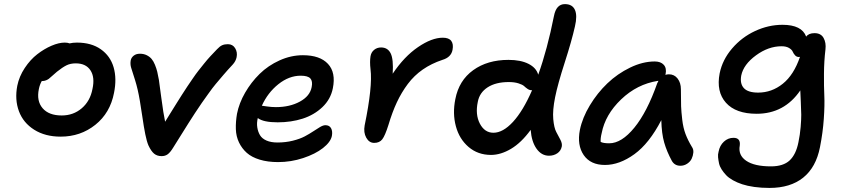

<svg xmlns="http://www.w3.org/2000/svg" viewBox="-20 -737 4132 943"><path d="M277.8 -65.9Q201.7 -65.9 147.9 -99.9Q94.2 -133.8 73 -190.7Q51.8 -247.6 64.9 -315.9Q74.2 -361.8 101.6 -403.1Q128.9 -444.3 163.1 -470.7Q197.3 -497.1 233.2 -512.5Q269 -527.8 297.9 -527.8Q312.5 -527.8 321.8 -523.9Q337.9 -527.8 357.9 -527.8Q428.7 -527.8 475.3 -494.9Q522 -461.9 538.1 -406.2Q554.2 -350.6 540 -280.8Q521 -182.1 448.2 -124Q375.5 -65.9 277.8 -65.9ZM170.9 -299.8Q158.7 -241.2 189.2 -205.6Q219.7 -169.9 283.2 -169.9Q340.3 -169.9 381.6 -205.3Q422.9 -240.7 434.1 -299.8Q446.8 -357.4 424.3 -391.6Q401.9 -425.8 352.1 -425.8Q325.7 -425.8 306.2 -416Q286.6 -406.2 259.8 -384.8Q252 -378.4 238.3 -366Q224.6 -353.5 219.7 -349.9Q214.8 -346.2 206.1 -342.5Q197.3 -338.9 187 -338.9H185.1Q175.3 -321.8 170.9 -299.8Z M773.9 29.8Q751.5 29.8 736.8 17.6Q722.2 5.4 709 -22.9Q700.7 -42.5 693.6 -77.4Q686.5 -112.3 678.7 -166.5Q670.9 -220.7 667 -241.2Q657.2 -299.8 643.6 -342.8Q629.9 -385.7 624.3 -403.8Q618.7 -421.9 622.1 -440.9Q625 -454.6 637 -463.9Q648.9 -473.1 667 -473.1Q686 -473.1 700.7 -465.8Q715.3 -458.5 724.6 -447.5Q733.9 -436.5 741.2 -418.5Q748.5 -400.4 752.4 -384.3Q756.3 -368.2 760.3 -345.2Q761.2 -340.3 772 -258.8Q782.7 -177.2 791 -139.2Q797.4 -149.4 818.8 -184.1Q840.3 -218.8 847.2 -229.7Q854 -240.7 872.6 -270Q891.1 -299.3 899.9 -312Q908.7 -324.7 925.5 -349.6Q942.4 -374.5 954.1 -389.2Q965.8 -403.8 981.9 -424.1Q998 -444.3 1013.7 -461.2Q1029.3 -478 1045.9 -495.1Q1059.6 -509.8 1071.3 -514.9Q1083 -520 1099.1 -520Q1123 -520 1135 -500.2Q1147 -480.5 1142.1 -456.1Q1138.2 -436.5 1123 -419.9Q1099.1 -394.5 1077.4 -369.1Q1055.7 -343.8 1039.6 -324.5Q1023.4 -305.2 1002.9 -276.1Q982.4 -247.1 971.4 -231.9Q960.4 -216.8 937.5 -181.4Q914.6 -146 905.8 -132.1Q897 -118.2 868.9 -73.2Q840.8 -28.3 830.1 -11.2Q816.4 11.2 804 20.5Q791.5 29.8 773.9 29.8Z M1345.7 59.1Q1294.9 59.1 1255.6 47.1Q1216.3 35.2 1192.1 13.7Q1168 -7.8 1153.8 -37.4Q1139.6 -66.9 1138.4 -102.5Q1137.2 -138.2 1144 -178.2Q1154.3 -230.5 1183.8 -281.7Q1213.4 -333 1255.1 -374Q1296.9 -415 1353 -440.4Q1409.2 -465.8 1467.8 -465.8Q1551.3 -465.8 1590.8 -423.3Q1630.4 -380.9 1614.7 -303.2Q1604 -249.5 1563.5 -210.9Q1522.9 -172.4 1466.6 -154.3Q1410.2 -136.2 1343.8 -136.2Q1273.4 -136.2 1246.1 -157.2Q1240.2 -132.8 1243.7 -111.1Q1247.1 -89.4 1257.1 -72.8Q1267.1 -56.2 1289.1 -46.6Q1311 -37.1 1342.8 -37.1Q1382.8 -37.1 1418 -45.9Q1453.1 -54.7 1476.6 -67.1Q1500 -79.6 1518.6 -92Q1537.1 -104.5 1552.2 -113.3Q1567.4 -122.1 1578.1 -122.1Q1598.1 -122.1 1606.2 -106.9Q1614.3 -91.8 1609.9 -68.8Q1603.5 -39.1 1566.2 -9.8Q1528.8 19.5 1469 39.3Q1409.2 59.1 1345.7 59.1ZM1457 -365.2Q1399.4 -365.2 1347.2 -323.5Q1294.9 -281.7 1266.1 -217.8L1289.6 -214.4Q1312.5 -210.9 1335 -210.9Q1403.3 -210.9 1452.9 -238Q1502.4 -265.1 1510.7 -309.1Q1516.6 -337.9 1504.4 -351.6Q1492.2 -365.2 1457 -365.2Z M1817.9 -35.2Q1793 -35.2 1778.8 -60.8Q1764.6 -86.4 1771 -121.1Q1810.5 -312.5 1799.8 -397Q1795.4 -434.1 1799.8 -460.9Q1803.2 -480.5 1817.6 -492.2Q1832 -503.9 1851.6 -503.9Q1884.3 -503.9 1898.7 -475.1Q1913.1 -446.3 1908.7 -375Q1965.3 -459.5 2033 -505.6Q2100.6 -551.8 2154.8 -551.8Q2184.6 -551.8 2196.3 -536.1Q2208 -520.5 2202.6 -492.2Q2195.8 -455.6 2152.8 -442.9Q2098.6 -424.8 2056.4 -395.5Q2014.2 -366.2 1982.9 -324.5Q1951.7 -282.7 1929.2 -234.6Q1906.7 -186.5 1887.7 -123Q1871.1 -70.3 1857.4 -52.7Q1843.8 -35.2 1817.9 -35.2Z M2391.6 23.9Q2327.1 23.9 2281.5 -15.1Q2235.8 -54.2 2219 -116.9Q2202.1 -179.7 2216.3 -250Q2233.9 -341.8 2304 -392.3Q2374 -442.9 2477.5 -442.9Q2537.1 -442.9 2575.4 -423.6Q2613.8 -404.3 2623.5 -370.1Q2668 -494.1 2700.7 -658.2Q2711.9 -716.8 2754.4 -716.8Q2791 -716.8 2803.7 -688.5Q2816.4 -660.2 2803.7 -606.9Q2788.1 -537.1 2753.7 -430.2Q2719.2 -323.2 2706.5 -259.8Q2693.4 -194.8 2697.3 -151.9Q2701.2 -108.9 2712.2 -88.6Q2723.1 -68.4 2732.4 -50.5Q2741.7 -32.7 2739.3 -18.1Q2734.9 3.9 2717.3 15.9Q2699.7 27.8 2676.3 27.8Q2639.6 27.8 2615.2 -6.6Q2590.8 -41 2586.4 -99.1Q2540.5 -36.1 2490 -6.1Q2439.5 23.9 2391.6 23.9ZM2326.7 -236.8Q2313.5 -174.3 2336.9 -129.6Q2360.4 -85 2403.3 -85Q2450.2 -85 2499.5 -138.4Q2548.8 -191.9 2593.3 -293.9H2591.3Q2580.6 -293.9 2571.3 -300.3Q2562 -306.6 2554.2 -314Q2546.4 -321.3 2526.6 -327.6Q2506.8 -334 2478.5 -334Q2415 -334 2375 -308.1Q2335 -282.2 2326.7 -236.8Z M2951.2 73.2Q2880.4 73.2 2846.9 24.7Q2813.5 -23.9 2828.1 -99.1Q2840.3 -158.7 2877 -219.5Q2913.6 -280.3 2963.1 -327.6Q3012.7 -375 3074.7 -405Q3136.7 -435.1 3195.8 -435.1Q3225.1 -435.1 3240 -418.7Q3254.9 -402.3 3249 -373Q3249 -372.1 3248.5 -370.8Q3248 -369.6 3248 -369.1Q3255.4 -372.1 3265.1 -372.1Q3292 -372.1 3308.1 -351.1Q3324.2 -330.1 3324.2 -298.8Q3324.2 -241.2 3325.2 -214.8Q3326.2 -188.5 3330.8 -148.9Q3335.4 -109.4 3346.9 -78.9Q3358.4 -48.3 3377.9 -16.1Q3386.7 -3.9 3385.3 12.2Q3383.8 28.3 3377 42.7Q3370.1 57.1 3355 67.1Q3339.8 77.1 3321.8 77.1Q3293.5 77.1 3279.8 53.2Q3254.9 7.3 3242.2 -36.9Q3229.5 -81.1 3228 -147Q3168.9 -32.7 3095.7 20.3Q3022.5 73.2 2951.2 73.2ZM2935.1 -83Q2928.7 -57.6 2930.2 -40Q2943.4 -33.2 2972.2 -33.2Q3032.7 -33.2 3095.5 -109.9Q3158.2 -186.5 3208 -328.1L3213.9 -339.8H3210.9Q3108.9 -323.7 3030.8 -249Q2952.6 -174.3 2935.1 -83Z M3759.3 186Q3719.2 186 3684.8 181.2Q3650.4 176.3 3625.2 168Q3600.1 159.7 3579.6 148.2Q3559.1 136.7 3546.4 123.3Q3533.7 109.9 3524.2 95Q3514.6 80.1 3511.5 65.2Q3508.3 50.3 3506.8 35.6Q3505.4 21 3509.3 7.8Q3515.1 -22.5 3535.4 -41.3Q3555.7 -60.1 3582.5 -60.1Q3618.2 -60.1 3613.3 -22Q3604.5 24.9 3644.8 52.5Q3685.1 80.1 3766.6 80.1Q3827.1 80.1 3858.4 50.8Q3889.6 21.5 3901.4 -38.1Q3909.2 -75.2 3912.4 -113.3Q3915.5 -151.4 3915.3 -173.6Q3915 -195.8 3913.1 -237.1Q3911.1 -278.3 3910.6 -293Q3832 -178.2 3696.3 -178.2Q3593.8 -178.2 3545.4 -232.4Q3497.1 -286.6 3514.6 -377Q3528.3 -443.8 3575.7 -499Q3623 -554.2 3688.7 -584.7Q3754.4 -615.2 3823.2 -615.2Q3918 -615.2 3939.5 -557.1Q3951.7 -574.2 3980.5 -574.2Q4011.7 -574.2 4024.9 -550.8Q4038.1 -527.3 4034.2 -494.1Q4027.3 -437 4026.9 -374.5Q4026.4 -312 4028.6 -266.6Q4030.8 -221.2 4026.1 -153.6Q4021.5 -85.9 4007.3 -14.2Q3987.8 85 3924.8 135.5Q3861.8 186 3759.3 186ZM3620.6 -366.2Q3613.3 -326.2 3633.5 -304.2Q3653.8 -282.2 3703.6 -282.2Q3770.5 -282.2 3824.7 -325.7Q3878.9 -369.1 3909.2 -458Q3907.2 -457 3904.3 -457Q3892.6 -457 3885 -465.3Q3877.4 -473.6 3873.3 -483.4Q3869.1 -493.2 3855.2 -501.5Q3841.3 -509.8 3818.4 -509.8Q3753.9 -509.8 3692.9 -465.1Q3631.8 -420.4 3620.6 -366.2Z"/></svg>

Font: Shantell Sans Irregular Bouncy
Style: Italic
Weight: 500
Italic angle: -11.31°
Designer: Stephen Nixon, Anya Danilova, Shantell Martin
Foundry: Arrow Type
Version: Version 1.006;[9816181b4]